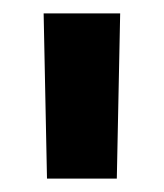

<svg xmlns="http://www.w3.org/2000/svg" viewBox="-20 -740 244 286"><path d="M45 -720H159L154 -474H50Z"/></svg>

Font: Kufam SemiBold
Style: Regular
Weight: 600
Designer: Wael Morcos, Artur Schmal
Foundry: Original Type
Version: Version 1.300; ttfautohint (v1.8.3)